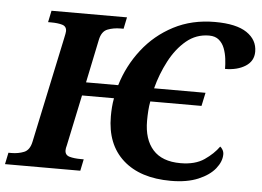

<svg xmlns="http://www.w3.org/2000/svg" viewBox="-75 -796 1194 874"><g transform="rotate(5 522.0 -359.0)"><path d="M735 10Q595 10 516.5 -60.5Q438 -131 438 -259Q438 -280 439.5 -300.5Q441 -321 445 -342H299L250 -110Q246 -96 246 -87Q246 -65 267 -59Q288 -53 319 -53H332L321 0H-23L-12 -53H1Q33 -53 59 -63.5Q85 -74 93 -113L195 -593Q201 -620 201 -627Q201 -649 181 -655Q161 -661 129 -661H116L127 -714H472L461 -661H448Q415 -661 388 -650.5Q361 -640 353 -600L312 -403H459Q486 -493 543.5 -567Q601 -641 684.5 -684.5Q768 -728 873 -728Q971 -728 1019 -695.5Q1067 -663 1067 -609Q1067 -566 1030 -542.5Q993 -519 937 -519Q937 -540 934 -565Q931 -590 922.5 -612.5Q914 -635 897 -649.5Q880 -664 852 -664Q793 -664 748 -626.5Q703 -589 671.5 -529Q640 -469 623 -403H858L845 -342H611Q607 -321 605.5 -298.5Q604 -276 604 -253Q604 -168 646 -121Q688 -74 772 -74Q839 -74 880.5 -102.5Q922 -131 946 -165Q952 -161 957.5 -151.5Q963 -142 963 -131Q963 -98 937 -65.5Q911 -33 860 -11.5Q809 10 735 10Z"/></g></svg>

Font: Noto Serif
Style: Bold Italic
Weight: 700
Italic angle: -12°
Designer: Monotype Design Team
Foundry: Monotype Imaging Inc.
Version: Version 2.013